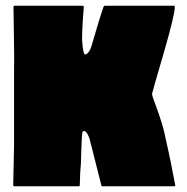

<svg xmlns="http://www.w3.org/2000/svg" viewBox="-20 -649 652 669"><path d="M551 -194Q558 -164 567.5 -119.5Q577 -75 583 -42.5Q589 -10 590 -7Q592 0 587 0H336Q333 0 333 -4Q331 -11 321 -51Q311 -91 302 -126.5Q293 -162 291 -169Q286 -182 279.5 -189Q273 -196 268 -190Q266 -187 265 -166Q264 -145 263 -117.5Q262 -90 262 -81Q259 -51 258 -5Q258 0 255 0H30Q26 0 26 -5L29 -141V-408Q30 -447 28.5 -519.5Q27 -592 27 -624Q27 -629 31 -629H268Q272 -629 272 -623Q266 -555 266 -511Q269 -459 277 -459Q291 -463 299 -489Q325 -580 341 -626Q343 -629 345 -629H586Q589 -629 589 -623Q588 -594 551 -466Q510 -326 510 -323Q509 -318 516 -300Q523 -282 533.5 -251.5Q544 -221 551 -194Z"/></svg>

Font: Cubao Free 
Style: Regular
Weight: 400
Designer: Aaron Amar
Version: Version 001.001